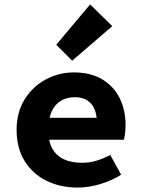

<svg xmlns="http://www.w3.org/2000/svg" viewBox="-20 -835 640 867"><path d="M330 12Q253 12 190.5 -18.5Q128 -49 91.5 -107.5Q55 -166 55 -248Q55 -329 92 -387.5Q129 -446 188 -477Q247 -508 313 -508Q390 -508 442 -476.5Q494 -445 520.5 -391.5Q547 -338 547 -270Q547 -250 544.5 -231.5Q542 -213 540 -204H164V-303H441L418 -275Q418 -335 392.5 -365.5Q367 -396 318 -396Q282 -396 255 -380Q228 -364 213 -331Q198 -298 198 -248Q198 -197 216 -164.5Q234 -132 268 -116Q302 -100 350 -100Q384 -100 414.5 -109Q445 -118 478 -135L527 -46Q484 -19 432 -3.5Q380 12 330 12ZM306 -561 234 -633 387 -815 487 -717Z"/></svg>

Font: Source Code Pro ExtraLight
Style: Bold
Weight: 700
Monospace: yes
Version: Version 1.018;hotconv 1.0.116;makeotfexe 2.5.65601